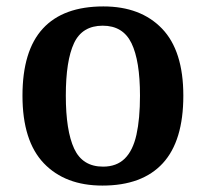

<svg xmlns="http://www.w3.org/2000/svg" viewBox="-20 -568 641 598"><path d="M299 10Q183 10 116.5 -59.5Q50 -129 50 -270Q50 -410 113.5 -479Q177 -548 302 -548Q418 -548 484.5 -479Q551 -410 551 -270Q551 -129 487 -59.5Q423 10 299 10ZM301 -49Q343 -49 368.5 -74Q394 -99 405 -148.5Q416 -198 416 -270Q416 -379 389.5 -433.5Q363 -488 300 -488Q236 -488 210.5 -433.5Q185 -379 185 -270Q185 -161 211 -105Q237 -49 301 -49Z"/></svg>

Font: Noto Rashi Hebrew SemiBold
Style: Regular
Weight: 600
Version: Version 1.006